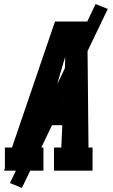

<svg xmlns="http://www.w3.org/2000/svg" viewBox="-35 -841 555 946"><path d="M-15 0 -11 -12V-114H24L236 -735H395L401 -114H421V0H231V-114H267L272 -224H190L158 -114H179V0ZM277 -338 284 -490Q285 -507 285.5 -524.5Q286 -542 286 -560Q281 -543 275.5 -525.5Q270 -508 265 -490L222 -338ZM73 85 14 61 436 -821 496 -797Z"/></svg>

Font: Iosevka Slab Heavy Oblique
Style: Regular
Weight: 900
Italic angle: -9°
Monospace: yes
Designer: Belleve Invis
Foundry: Belleve Invis
Version: Version 11.1.1; ttfautohint (v1.8.3)